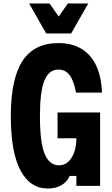

<svg xmlns="http://www.w3.org/2000/svg" viewBox="-20 -1066 640 1101"><path d="M255 15Q152 15 97 -89.5Q42 -194 42 -400Q42 -614 109 -716.5Q176 -819 315 -819Q392 -819 446.5 -786.5Q501 -754 531 -691Q561 -628 565 -535H416Q403 -604 379 -635.5Q355 -667 315 -667Q260 -667 234.5 -603.5Q209 -540 209 -400Q209 -252 235.5 -185Q262 -118 319 -118Q349 -118 371 -138Q393 -158 405.5 -193Q418 -228 418 -273H310V-421H554V0H418V-57H379Q366 -24 333 -4.5Q300 15 255 15ZM486 -1046 388 -874H245L147 -1046H264L358 -912H275L369 -1046Z"/></svg>

Font: Martian Mono Condensed
Style: Bold
Weight: 700
Width: 3
Designer: Roman Shamin
Foundry: Evil Martians
Version: Version 1.000